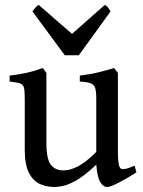

<svg xmlns="http://www.w3.org/2000/svg" viewBox="-20 -745 581 780"><path d="M534.2 -44.9Q498.5 -21.5 463.4 -3.4Q428.2 14.6 416.5 14.6Q398.9 14.6 387 -5.6Q375 -25.9 371.1 -76.2Q330.6 -37.6 299.6 -18.1Q268.6 1.5 244.4 8.1Q220.2 14.6 199.2 14.6Q168.9 14.6 141.8 2.4Q114.7 -9.8 97.7 -42.5Q80.6 -75.2 80.6 -136.2V-343.8Q80.6 -374.5 77.4 -388.2Q74.2 -401.9 61.3 -406.2Q48.3 -410.6 19 -413.6V-438Q58.6 -442.4 88.6 -449.2Q118.7 -456.1 153.8 -468.8L168.5 -448.7V-164.6Q168.5 -98.6 186.5 -75.7Q204.6 -52.7 237.3 -52.7Q265.1 -52.7 297.1 -69.3Q329.1 -85.9 371.1 -127.9V-343.8Q371.1 -373 366.7 -387.2Q362.3 -401.4 348.1 -406.7Q334 -412.1 304.2 -413.6V-438Q343.8 -442.4 378.7 -450.9Q413.6 -459.5 443.4 -468.8L459 -448.7V-128.9Q459 -69.3 470.2 -60.5Q475.6 -56.6 488.8 -58.8Q502 -61 526.9 -71.8ZM300.3 -520.5H243.2L111.8 -698.7Q118.7 -708 124 -714.4Q129.4 -720.7 137.2 -725.1L272.5 -607.4L405.8 -725.1Q414.6 -720.7 418.9 -714.4Q423.3 -708 429.2 -698.7Z"/></svg>

Font: Gentium Book Plus
Style: Regular
Weight: 400
Designer: Victor Gaultney, Annie Olsen, Iska Routamaa, Becca Hirsbrunner
Foundry: SIL International
Version: Version 6.101